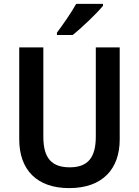

<svg xmlns="http://www.w3.org/2000/svg" viewBox="-20 -958 716 988"><path d="M510 -928V-938H372C347 -893 305 -833 273 -790V-778H354C401 -815 479 -890 510 -928ZM596 -240V-714H473V-255C473 -147 432 -97 339 -97C249 -97 203 -141 203 -254V-714H79V-241C79 -85 169 10 336 10C510 10 596 -91 596 -240Z"/></svg>

Font: Noto Sans Kannada SemiCondensed SemiBold
Style: Regular
Weight: 600
Width: 4
Designer: Jelle Bosma - Monotype Design Team
Foundry: Monotype Imaging Inc.
Version: Version 2.005